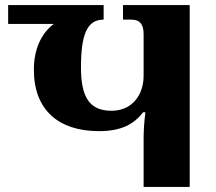

<svg xmlns="http://www.w3.org/2000/svg" viewBox="-20 -734 847 754"><path d="M544 0H725V-714H463V-657H495C532 -657 544 -636 544 -599V-437C544 -360 498 -299 418 -299C331 -299 298 -353 298 -469C298 -599 322 -657 387 -657V-714H12V-640H191C140 -601 113 -538 113 -460C113 -303 209 -219 369 -219C459 -219 507 -248 542 -293H551C546 -254 544 -220 544 -189Z"/></svg>

Font: Noto Serif Georgian Extra
Style: Regular
Weight: 800
Designer: Monotype Design Team
Foundry: Monotype Imaging Inc.
Version: Version 1.901